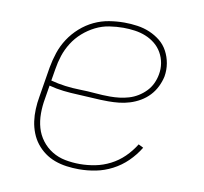

<svg xmlns="http://www.w3.org/2000/svg" viewBox="-66 -609 732 688"><g transform="rotate(10 300.0 -265.0)"><path d="M263 8Q241 8 218.5 5Q196 2 175.5 -5.5Q155 -13 138 -25.5Q121 -38 108 -54.5Q95 -71 87 -91.5Q79 -112 76 -133.5Q73 -155 74 -178Q75 -201 79 -223L97 -333Q102 -361 111 -388Q120 -415 136 -439.5Q152 -464 174.5 -484Q197 -504 223.5 -516.5Q250 -529 278 -533.5Q306 -538 333 -538Q357 -538 381 -534.5Q405 -531 426 -522Q447 -513 464.5 -499Q482 -485 493 -464.5Q504 -444 508 -420.5Q512 -397 508 -373Q504 -354 495 -335.5Q486 -317 472 -302Q458 -287 440 -276.5Q422 -266 402.5 -260Q383 -254 363.5 -252Q344 -250 325 -250Q297 -250 269.5 -252Q242 -254 214.5 -255Q187 -256 160.5 -259Q134 -262 108 -269L100 -220Q95 -193 95 -165.5Q95 -138 102 -113.5Q109 -89 124.5 -68.5Q140 -48 162 -34.5Q184 -21 210 -16Q236 -11 263 -11Q291 -11 319 -16.5Q347 -22 373.5 -35.5Q400 -49 421.5 -70Q443 -91 459 -117L477 -108Q460 -80 436.5 -57Q413 -34 384 -19Q355 -4 324.5 2Q294 8 263 8ZM328 -268Q345 -268 362 -270Q379 -272 396 -277Q413 -282 428.5 -291.5Q444 -301 456.5 -314Q469 -327 476.5 -343Q484 -359 487 -376Q491 -397 487.5 -417.5Q484 -438 474 -455.5Q464 -473 448.5 -485.5Q433 -498 414.5 -505.5Q396 -513 375 -516Q354 -519 333 -519Q308 -519 282 -515Q256 -511 232 -499Q208 -487 187.5 -469Q167 -451 152.5 -428Q138 -405 130 -380.5Q122 -356 118 -330L111 -288Q137 -281 164 -277.5Q191 -274 218.5 -273.5Q246 -273 273.5 -270.5Q301 -268 328 -268Z"/></g></svg>

Font: Iosevka Curly Slab ThEx
Style: Italic
Weight: 100
Width: 7
Italic angle: -9°
Monospace: yes
Designer: Belleve Invis
Foundry: Belleve Invis
Version: Version 11.1.0; ttfautohint (v1.8.3)